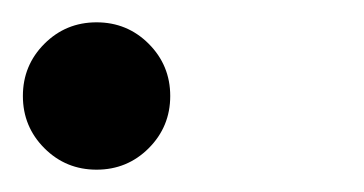

<svg xmlns="http://www.w3.org/2000/svg" viewBox="-24 -136 326 172"><path d="M-3.5 -50Q-3.5 -77.5 15.8 -96.8Q35 -116 62.5 -116Q90 -116 109.2 -96.8Q128.5 -77.5 128.5 -50Q128.5 -22.5 109.2 -3.2Q90 16 62.5 16Q35 16 15.8 -3.2Q-3.5 -22.5 -3.5 -50Z"/></svg>

Font: Besley* Condensed
Style: Italic
Weight: 400
Width: 3
Italic angle: -13°
Designer: Owen Earl
Foundry: indestructible type*
Version: Version 3.000; ttfautohint (v1.8.3)